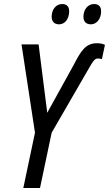

<svg xmlns="http://www.w3.org/2000/svg" viewBox="-20 -935 542 955"><path d="M432 -814C460 -814 483 -840 483 -879C483 -902 471 -915 448 -915C415 -915 395 -885 395 -852C395 -827 409 -814 432 -814ZM274 -814C302 -814 324 -840 324 -879C324 -902 312 -915 290 -915C256 -915 237 -885 237 -852C237 -827 251 -814 274 -814ZM96 0H179L237 -275L418 -588C445 -636 453 -644 466 -644C474 -644 480 -643 487 -641L502 -712C491 -717 479 -720 462 -720C405 -720 382 -680 347 -613L215 -374L172 -714H87L154 -275Z"/></svg>

Font: Noto Sans Condensed
Style: Italic
Weight: 400
Width: 3
Italic angle: -12°
Designer: Monotype Design Team
Foundry: Monotype Imaging Inc.
Version: Version 2.013